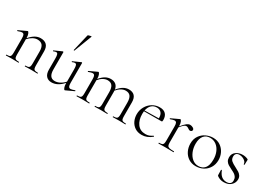

<svg xmlns="http://www.w3.org/2000/svg" viewBox="10 -1542 3313 2365"><g transform="rotate(30 1666.5 -359.0)"><path d="M492 0Q469 0 456 -1L404 -2L351 -1Q338 0 315 0Q312 0 312 -6Q312 -12 315 -12Q344 -12 357 -17Q370 -22 375 -36.5Q380 -51 380 -81V-248Q380 -309 357 -337Q334 -365 285 -365Q253 -365 219.5 -346.5Q186 -328 158 -296V-81Q158 -51 162.5 -36.5Q167 -22 180.5 -17Q194 -12 223 -12Q226 -12 226 -6Q226 0 223 0Q200 0 187 -1L135 -2L82 -1Q69 0 46 0Q43 0 43 -6Q43 -12 46 -12Q75 -12 88 -17Q101 -22 106 -36.5Q111 -51 111 -81V-281Q111 -316 103 -331Q95 -346 75 -346Q59 -346 19 -331H17Q13 -331 11.5 -335.5Q10 -340 14 -342L125 -394Q127 -395 130 -395Q138 -395 148 -372.5Q158 -350 158 -315V-311Q198 -357 235 -378Q272 -399 312 -399Q368 -399 397.5 -369Q427 -339 427 -278V-81Q427 -51 431.5 -36.5Q436 -22 449.5 -17Q463 -12 492 -12Q495 -12 495 -6Q495 0 492 0Z M999 -55Q1003 -55 1004.5 -50.5Q1006 -46 1002 -44L890 8L886 9Q877 9 867.5 -13.5Q858 -36 858 -71V-80Q817 -34 777 -13.5Q737 7 695 7Q646 7 618.5 -24Q591 -55 591 -115V-270Q591 -311 584.5 -328.5Q578 -346 562 -346Q547 -346 526 -336H524Q520 -336 518.5 -341Q517 -346 521 -347L626 -394L630 -395Q632 -395 635 -393Q638 -391 638 -388V-145Q638 -85 659 -56Q680 -27 722 -27Q757 -27 793 -45.5Q829 -64 858 -97V-270Q858 -311 851.5 -328.5Q845 -346 828 -346Q813 -346 792 -336H790Q786 -336 785 -341Q784 -346 788 -347L893 -394L896 -395Q899 -395 901.5 -393Q904 -391 904 -388V-105Q904 -71 912.5 -55.5Q921 -40 941 -40Q951 -40 965.5 -44.5Q980 -49 997 -55ZM742 -472Q739 -472 736.5 -473.5Q734 -475 735 -476L792 -716Q793 -720 806.5 -724.5Q820 -729 832.5 -730.5Q845 -732 843 -727L746 -474Q746 -472 742 -472Z M1743 0Q1720 0 1707 -1L1654 -2L1602 -1Q1588 0 1565 0Q1563 0 1563 -6Q1563 -12 1565 -12Q1594 -12 1607.5 -17Q1621 -22 1626 -36.5Q1631 -51 1631 -81V-244Q1631 -305 1609.5 -334Q1588 -363 1542 -363Q1511 -363 1478.5 -344.5Q1446 -326 1419 -293Q1420 -288 1420 -275V-81Q1420 -51 1425 -36.5Q1430 -22 1443.5 -17Q1457 -12 1486 -12Q1488 -12 1488 -6Q1488 0 1486 0Q1463 0 1449 -1L1397 -2L1344 -1Q1331 0 1308 0Q1305 0 1305 -6Q1305 -12 1308 -12Q1337 -12 1350 -17Q1363 -22 1368 -36.5Q1373 -51 1373 -81V-244Q1373 -305 1351.5 -334Q1330 -363 1285 -363Q1254 -363 1222 -345Q1190 -327 1163 -294V-81Q1163 -51 1167.5 -36.5Q1172 -22 1185.5 -17Q1199 -12 1228 -12Q1231 -12 1231 -6Q1231 0 1228 0Q1205 0 1192 -1L1140 -2L1087 -1Q1074 0 1051 0Q1048 0 1048 -6Q1048 -12 1051 -12Q1080 -12 1093 -17Q1106 -22 1111 -36.5Q1116 -51 1116 -81V-281Q1116 -316 1108 -331Q1100 -346 1080 -346Q1064 -346 1024 -331H1022Q1018 -331 1016.5 -335.5Q1015 -340 1019 -342L1130 -394Q1132 -395 1135 -395Q1143 -395 1153 -372.5Q1163 -350 1163 -315V-311Q1200 -356 1236 -376Q1272 -396 1311 -396Q1356 -396 1383.5 -373.5Q1411 -351 1418 -307Q1456 -354 1493 -375Q1530 -396 1569 -396Q1622 -396 1650 -366Q1678 -336 1678 -275V-81Q1678 -51 1682.5 -36.5Q1687 -22 1700.5 -17Q1714 -12 1743 -12Q1746 -12 1746 -6Q1746 0 1743 0Z M2117 -54Q2120 -54 2122.5 -50.5Q2125 -47 2123 -44Q2057 12 1980 12Q1923 12 1883 -15Q1843 -42 1822.5 -85.5Q1802 -129 1802 -180Q1802 -239 1830 -288.5Q1858 -338 1905.5 -366.5Q1953 -395 2009 -395Q2065 -395 2093.5 -364.5Q2122 -334 2122 -281Q2122 -267 2119.5 -261.5Q2117 -256 2110 -256L1861 -255Q1859 -231 1859 -216Q1859 -129 1900 -74.5Q1941 -20 2015 -20Q2046 -20 2068 -28.5Q2090 -37 2116 -54ZM1863 -267 2064 -271Q2065 -323 2041.5 -349Q2018 -375 1977 -375Q1932 -375 1902.5 -346.5Q1873 -318 1863 -267Z M2500 -357Q2500 -347 2492.5 -339Q2485 -331 2471 -331Q2461 -331 2453 -336.5Q2445 -342 2443 -343Q2424 -358 2405 -358Q2391 -358 2375.5 -346Q2360 -334 2328 -295V-81Q2328 -51 2335 -36.5Q2342 -22 2362.5 -17Q2383 -12 2428 -12Q2431 -12 2431 -6Q2431 0 2428 0Q2396 0 2377 -1L2305 -2L2252 -1Q2239 0 2216 0Q2213 0 2213 -6Q2213 -12 2216 -12Q2245 -12 2258 -17Q2271 -22 2276 -36.5Q2281 -51 2281 -81V-281Q2281 -316 2273 -331Q2265 -346 2245 -346Q2229 -346 2189 -331H2187Q2183 -331 2181.5 -335.5Q2180 -340 2184 -342L2295 -394Q2297 -395 2300 -395Q2308 -395 2318 -372.5Q2328 -350 2328 -315V-309Q2369 -359 2393 -377Q2417 -395 2439 -395Q2461 -395 2480.5 -383.5Q2500 -372 2500 -357Z M2555 -198Q2555 -263 2586.5 -308.5Q2618 -354 2666.5 -376.5Q2715 -399 2766 -399Q2824 -399 2867.5 -370Q2911 -341 2934.5 -293.5Q2958 -246 2958 -193Q2958 -131 2929.5 -84Q2901 -37 2853 -12Q2805 13 2748 13Q2691 13 2647 -15.5Q2603 -44 2579 -92.5Q2555 -141 2555 -198ZM2900 -167Q2900 -227 2879 -275.5Q2858 -324 2820 -352Q2782 -380 2733 -380Q2676 -380 2644 -340.5Q2612 -301 2612 -227Q2612 -167 2633 -116.5Q2654 -66 2691 -35.5Q2728 -5 2776 -5Q2834 -5 2867 -44Q2900 -83 2900 -167Z M3184 -221Q3218 -204 3238 -191Q3258 -178 3272 -157.5Q3286 -137 3286 -108Q3286 -58 3248.5 -23.5Q3211 11 3146 11Q3093 11 3052 -20Q3046 -24 3046 -32L3044 -104Q3044 -107 3049.5 -107.5Q3055 -108 3056 -105Q3075 -55 3104.5 -31.5Q3134 -8 3175 -8Q3209 -8 3227 -23Q3245 -38 3245 -67Q3245 -96 3232.5 -115.5Q3220 -135 3201.5 -147Q3183 -159 3151 -174Q3118 -190 3098.5 -202.5Q3079 -215 3065.5 -236Q3052 -257 3052 -288Q3052 -341 3092 -370Q3132 -399 3186 -399Q3223 -399 3257 -384Q3263 -381 3264.5 -379Q3266 -377 3266 -373Q3266 -354 3265 -343L3264 -304Q3264 -302 3258 -302Q3252 -302 3252 -304Q3252 -336 3219 -357.5Q3186 -379 3149 -379Q3122 -379 3106.5 -364.5Q3091 -350 3091 -322Q3091 -285 3114 -264.5Q3137 -244 3184 -221Z"/></g></svg>

Font: Cormorant Garamond Light
Style: Regular
Weight: 300
Designer: Christian Thalmann (Catharsis Fonts)
Version: Version 3.000